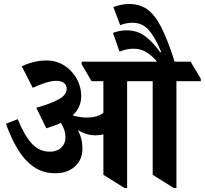

<svg xmlns="http://www.w3.org/2000/svg" viewBox="-20 -934 1026 962"><path d="M257 -66Q194 -66 147.5 -99Q101 -132 67.5 -188.5Q34 -245 10 -314L69 -337Q101 -257 138.5 -215.5Q176 -174 230 -174Q265 -174 286.5 -194Q308 -214 308 -245Q308 -284 285 -318Q254 -304 212 -291L162 -394Q233 -414 273.5 -436Q314 -458 314 -489Q314 -508 300.5 -518.5Q287 -529 263 -529Q238 -529 207 -519Q176 -509 144 -494L89 -602Q152 -631 213 -631Q256 -631 290 -613Q324 -595 348 -564Q367 -540 377 -511Q387 -482 387 -453Q387 -395 344 -356Q380 -345 415 -345Q441 -345 462 -351Q483 -357 498 -368V-527H439L389 -612V-625H688L739 -540V-527H617V8H604L498 -58V-261Q480 -256 458 -256Q434 -256 412 -263Q390 -270 370 -282Q393 -241 393 -190Q393 -133 355 -99.5Q317 -66 257 -66ZM851 8 745 -58V-527H674L623 -612V-625H767Q740 -657 712 -673.5Q684 -690 648 -690Q615 -690 579 -675L546 -769Q561 -775 578 -778.5Q595 -782 615 -782Q669 -782 708.5 -751.5Q748 -721 783 -672L788 -673Q757 -748 725 -784Q693 -820 644 -820Q613 -820 582 -808L548 -899Q565 -905 585 -909.5Q605 -914 627 -914Q678 -914 716 -888.5Q754 -863 786.5 -800.5Q819 -738 855 -625H935L986 -540V-527H864V8Z"/></svg>

Font: Noto Serif Devanagari SemiCondensed
Style: Bold
Weight: 700
Width: 4
Designer: Universal Thirst, Indian Type Foundry and the Monotype Design Team
Foundry: Monotype Imaging Inc.
Version: Version 2.004; ttfautohint (v1.8.4.7-5d5b)